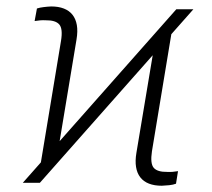

<svg xmlns="http://www.w3.org/2000/svg" viewBox="-20 -575 668 604"><path d="M51.8 0 534.7 -545.9H588.4L105.5 0ZM103 -30.3 171.9 -446.3Q178.2 -484.4 166.5 -498Q154.8 -511.7 123.5 -511.2Q115.2 -511.7 106.4 -511Q97.7 -510.3 88.9 -508.8L96.2 -548.3Q105.5 -551.3 117.4 -552.7Q129.4 -554.2 141.1 -554.7Q164.1 -554.7 180.9 -548.1Q197.8 -541.5 208 -528.6Q218.3 -515.6 221.7 -496.3Q225.1 -477.1 220.7 -450.7L158.2 -74.2ZM488.8 9.3Q465.8 9.3 448.7 2.7Q431.6 -3.9 421.4 -17.1Q411.1 -30.3 408 -49.6Q404.8 -68.8 409.2 -94.7L470.7 -462.9L525.4 -506.3L458 -99.1Q452.1 -60.5 463.6 -47.1Q475.1 -33.7 506.3 -34.2Q514.2 -33.7 522.9 -34.4Q531.7 -35.2 540 -36.6L533.7 2.9Q524.9 6.3 512.5 7.6Q500 8.8 488.8 9.3Z"/></svg>

Font: Inter 18pt ExtraLight
Style: Italic
Weight: 250
Italic angle: -9.3988°
Designer: Rasmus Andersson
Foundry: rsms
Version: Version 4.001;git-66647c0bb